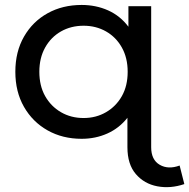

<svg xmlns="http://www.w3.org/2000/svg" viewBox="-20 -555 765 776"><path d="M310 6Q233 6 172.5 -28Q112 -62 77 -123Q42 -184 42 -265Q42 -346 77 -407Q112 -468 172.5 -501.5Q233 -535 310 -535Q368 -535 417 -513Q466 -491 499 -447V-530H591V40Q591 91 625.5 111Q660 131 706 114L725 189Q669 208 616 198Q563 188 529 148.5Q495 109 495 40V-79Q462 -37 414 -15.5Q366 6 310 6ZM318 -78Q368 -78 408.5 -101.5Q449 -125 472.5 -166.5Q496 -208 496 -265Q496 -321 472.5 -363Q449 -405 408.5 -428Q368 -451 318 -451Q267 -451 226.5 -428Q186 -405 162.5 -363Q139 -321 139 -265Q139 -208 162.5 -166.5Q186 -125 226.5 -101.5Q267 -78 318 -78Z"/></svg>

Font: Montserrat Medium
Style: Regular
Weight: 500
Designer: Julieta Ulanovsky
Foundry: Julieta Ulanovsky
Version: Version 9.000; ttfautohint (v1.8.4.7-5d5b)